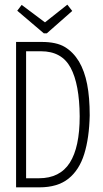

<svg xmlns="http://www.w3.org/2000/svg" viewBox="-20 -803 440 824"><path d="M49 1V-623H159Q222 -623 258 -601.5Q294 -580 319 -539Q343 -498 354 -441.5Q365 -385 365 -308Q363 -211 341.5 -142Q320 -73 273.5 -36Q227 1 149 1ZM92 -38H147Q237 -38 279.5 -104.5Q322 -171 322 -304Q321 -442 283 -512.5Q245 -583 156 -583H92ZM269 -783 290 -756 181 -660H168L54 -757L73 -782L173 -707Z"/></svg>

Font: Inconsolata Condensed Light
Style: Regular
Weight: 300
Width: 3
Monospace: yes
Designer: Raph Levien, Cyreal, Brenton Simpson
Foundry: Raph Levien, Cyreal, Google
Version: Version 3.001; ttfautohint (v1.8.2.53-6de2)